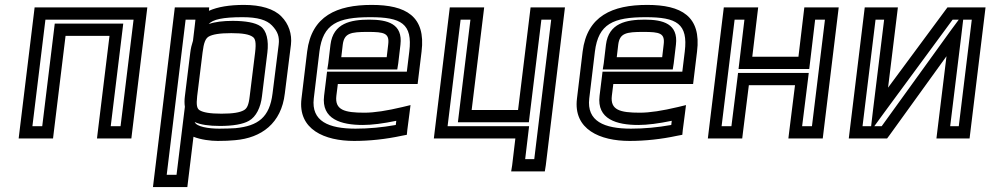

<svg xmlns="http://www.w3.org/2000/svg" viewBox="-20 -539 4034 782"><path d="M518 0 577 -484 580 -509H555H146H121L118 -484L59 0L56 25H81H171H196L199 0L247 -393H426L378 0L375 25H400H490H515L518 0ZM471 -25H431L479 -418L482 -443H457H228H203L200 -418L152 -25H112L165 -459H524L471 -25Z M867 35C894 35 918 34 937 32C1045 23 1126 -37 1140 -158L1165 -357C1170 -400 1156 -442 1126 -472C1096 -503 1042 -519 974 -519C915 -519 866 -511 831 -495L832 -509H807H717H692L689 -484L606 198L603 223H628H718H743L746 198L768 18C798 30 838 35 867 35ZM997 -147C993 -111 986 -97 973 -90C957 -81 930 -76 882 -76C835 -76 808 -81 793 -90C782 -97 779 -111 783 -147L805 -325C810 -366 817 -382 830 -390C846 -399 874 -404 922 -404C969 -404 995 -399 1009 -389C1020 -382 1024 -366 1019 -325L997 -147ZM766 -373C761 -358 757 -342 755 -325L733 -147C731 -132 731 -117 733 -104L724 -31L699 173H659L736 -459H776L773 -432L766 -373ZM1047 -147 1069 -325C1075 -374 1066 -415 1041 -432C1020 -447 979 -454 928 -454C889 -454 855 -450 830 -441C847 -460 888 -469 968 -469C1029 -469 1066 -458 1088 -435C1111 -411 1119 -389 1115 -357L1090 -158C1078 -61 1031 -26 939 -17C921 -16 899 -15 873 -15C829 -15 780 -23 773 -42C796 -31 832 -26 876 -26C928 -26 970 -33 994 -47C1023 -63 1042 -102 1047 -147Z M1494 -519C1352 -519 1249 -474 1231 -329L1208 -138C1192 -11 1303 35 1422 35C1485 35 1551 28 1616 14L1637 10L1639 -10L1648 -79L1652 -111L1619 -103C1556 -88 1505 -80 1464 -80C1383 -80 1343 -91 1350 -149L1356 -197H1656H1681L1684 -222L1697 -329C1715 -473 1633 -519 1494 -519ZM1488 -469C1614 -469 1661 -443 1647 -329L1637 -247H1337H1312L1309 -222L1300 -149C1288 -53 1370 -30 1458 -30C1495 -30 1541 -36 1594 -47L1592 -30C1536 -20 1482 -15 1428 -15C1319 -15 1247 -45 1258 -138L1281 -329C1295 -442 1356 -469 1488 -469ZM1478 -409C1546 -409 1567 -404 1561 -357L1555 -306H1370L1376 -357C1382 -404 1408 -409 1478 -409ZM1484 -459C1409 -459 1337 -445 1326 -357L1317 -281L1313 -256H1338H1573H1598L1602 -281L1611 -357C1621 -442 1559 -459 1484 -459Z M2203 134 2278 -484 2281 -509H2256H2166H2141L2138 -484L2090 -91H1901L1949 -484L1952 -509H1927H1837H1812L1809 -484L1750 0L1747 25H1772H2079L2066 134L2062 159H2087H2174H2199L2203 134ZM2156 109H2119L2132 0L2135 -25H2110H1803L1856 -459H1896L1848 -66L1845 -41H1870H2109H2134L2137 -66L2185 -459H2225L2156 109Z M2616 -519C2474 -519 2371 -474 2353 -329L2330 -138C2314 -11 2425 35 2544 35C2607 35 2673 28 2738 14L2759 10L2761 -10L2770 -79L2774 -111L2741 -103C2678 -88 2627 -80 2586 -80C2505 -80 2465 -91 2472 -149L2478 -197H2778H2803L2806 -222L2819 -329C2837 -473 2755 -519 2616 -519ZM2610 -469C2736 -469 2783 -443 2769 -329L2759 -247H2459H2434L2431 -222L2422 -149C2410 -53 2492 -30 2580 -30C2617 -30 2663 -36 2716 -47L2714 -30C2658 -20 2604 -15 2550 -15C2441 -15 2369 -45 2380 -138L2403 -329C2417 -442 2478 -469 2610 -469ZM2600 -409C2668 -409 2689 -404 2683 -357L2677 -306H2492L2498 -357C2504 -404 2530 -409 2600 -409ZM2606 -459C2531 -459 2459 -445 2448 -357L2439 -281L2435 -256H2460H2695H2720L2724 -281L2733 -357C2743 -442 2681 -459 2606 -459Z M3334 0 3393 -484 3396 -509H3371H3281H3256L3253 -484L3232 -308H3044L3065 -484L3068 -509H3043H2953H2928L2925 -484L2866 0L2863 25H2888H2978H3003L3006 0L3030 -192H3218L3194 0L3191 25H3216H3306H3331L3334 0ZM3287 -25H3247L3271 -217L3274 -242H3249H3011H2986L2983 -217L2959 -25H2919L2972 -459H3012L2991 -283L2988 -258H3013H3251H3276L3279 -283L3300 -459H3340L3287 -25Z M3602 13 3835 -310 3797 0 3794 25H3819H3904H3929L3932 0L3991 -484L3994 -509H3969H3852H3839L3830 -497L3597 -182L3634 -484L3637 -509H3612H3527H3502L3499 -484L3440 0L3437 25H3462H3579H3593L3602 13ZM3903 -459H3938L3885 -25H3850L3896 -400L3903 -459ZM3528 -25H3493L3546 -459H3581L3536 -93L3528 -25ZM3571 -25H3541L3581 -80L3860 -459H3885L3851 -413L3571 -25Z"/></svg>

Font: Gamestation Text Outline
Style: Italic
Weight: 400
Designer: Jonas Hecksher
Foundry: Jonas Hecksher, Playtypeª, e-types AS
Version: Version 1.003